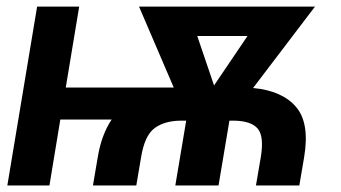

<svg xmlns="http://www.w3.org/2000/svg" viewBox="-20 -566 1041 586"><path d="M221.7 -545.9 180.7 -298.8H510.3L404.3 -545.9H941.4L752.4 -297.4Q841.3 -289.1 883.5 -239.7Q925.8 -190.4 908.2 -85.9L893.6 0H761.2L775.9 -85.9Q786.6 -149.9 766.4 -173.6Q746.1 -197.3 692.9 -197.8H680.2L647 0H515.1L548.3 -197.8H532.2Q481.9 -197.3 451.7 -174.8Q421.4 -152.3 410.6 -85.9L396 0H263.7L278.3 -85.9Q289.6 -154.8 320.8 -201.2H164.1L130.9 0H2.4L93.3 -545.9ZM633.3 -305.2 735.4 -456.1H582Z"/></svg>

Font: Inter Display Semi Bold
Style: Italic
Weight: 600
Italic angle: -9.39999°
Designer: Rasmus Andersson
Foundry: rsms
Version: Version 4.000;git-4fc901f